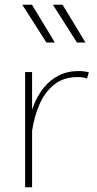

<svg xmlns="http://www.w3.org/2000/svg" viewBox="-20 -786 409 806"><path d="M338.9 -607.4 242.7 -766.1H202.1L303.2 -607.4ZM210.4 -607.4 114.3 -766.1H73.7L174.8 -607.4ZM85.4 -483.4V0H114.7V-263.7V-483.4ZM345.2 -456.5 353 -482.4Q343.8 -484.9 333 -486.3Q322.3 -487.8 311 -487.8Q263.2 -487.8 226.8 -469.2Q190.4 -450.7 164.3 -418.5Q138.2 -386.2 122.1 -345.7Q106 -305.2 99.1 -261.2L114.7 -237.3Q123.5 -295.9 145.5 -347.2Q167.5 -398.4 206.8 -430.4Q246.1 -462.4 305.2 -462.4Q332.5 -462.4 345.2 -456.5Z"/></svg>

Font: Estedad-FD-VF Thin
Style: Regular
Weight: 100
Designer: Amin Abedi
Version: Version 5.0